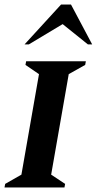

<svg xmlns="http://www.w3.org/2000/svg" viewBox="-34 -832 429 852"><path d="M-14 0 -11 -16 61 -57 139 -503 79 -544 82 -560H347L344 -544L271 -503L193 -57L255 -16L252 0ZM75 -635 237 -812H281L375 -635H356L244 -725L94 -635Z"/></svg>

Font: Spectral SC
Style: Bold Italic
Weight: 700
Italic angle: -10°
Designer: Jean-Baptiste Levee
Foundry: Production Type
Version: Version 2.001